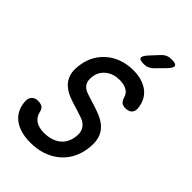

<svg xmlns="http://www.w3.org/2000/svg" viewBox="-280 -1050 1160 1160"><g transform="rotate(45 300.0 -470.0)"><path d="M427 -582Q419 -613 394 -626.5Q369 -640 333 -640Q280 -640 245 -612.5Q210 -585 203 -544Q198 -514 203 -495.5Q208 -477 221 -465Q234 -453 253.5 -446Q273 -439 296 -432Q342 -419 382 -403.5Q422 -388 449.5 -363Q477 -338 488 -299.5Q499 -261 489 -201Q481 -153 458 -114Q435 -75 400 -47.5Q365 -20 319.5 -5Q274 10 218 10Q173 10 137 -0.5Q101 -11 75.5 -31Q50 -51 36 -79.5Q22 -108 20 -144Q18 -169 32 -185.5Q46 -202 74 -202Q94 -202 108 -194.5Q122 -187 128 -164Q135 -128 162 -109Q189 -90 236 -90Q266 -90 291.5 -97.5Q317 -105 336.5 -119Q356 -133 368.5 -153.5Q381 -174 386 -201Q392 -235 385.5 -256Q379 -277 364 -291Q349 -305 326.5 -313Q304 -321 278 -329Q235 -341 198.5 -355Q162 -369 136.5 -392.5Q111 -416 100.5 -451.5Q90 -487 100 -542Q108 -587 129.5 -623Q151 -659 184 -685.5Q217 -712 259 -726Q301 -740 350 -740Q391 -740 423 -730Q455 -720 478 -702Q501 -684 514.5 -658Q528 -632 531 -601Q535 -574 521 -558.5Q507 -543 477 -543Q457 -543 445.5 -552Q434 -561 427 -582ZM368 -810Q332 -810 328 -823.5Q324 -837 350 -866L401 -921Q416 -937 432 -943.5Q448 -950 468 -950Q504 -950 508.5 -936Q513 -922 485 -893L430 -837Q416 -823 401 -816.5Q386 -810 368 -810Z"/></g></svg>

Font: Maple Mono NL Medium
Style: Italic
Weight: 500
Italic angle: -10°
Monospace: yes
Designer: subframe7536
Version: Version 7.000